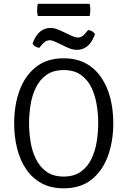

<svg xmlns="http://www.w3.org/2000/svg" viewBox="-20 -1012 693 1044"><path d="M138 -342Q138 -293.5 146 -242.5Q154 -191.5 174.8 -148.5Q195.5 -105.5 232.2 -78.8Q269 -52 326.5 -52Q383.5 -52 420.2 -78.8Q457 -105.5 477.5 -148.5Q498 -191.5 506 -242.5Q514 -293.5 514 -342Q514 -390.5 506 -441.2Q498 -492 477.5 -535Q457 -578 420.2 -604.5Q383.5 -631 326.5 -631Q269 -631 232.2 -604.5Q195.5 -578 174.8 -535Q154 -492 146 -441.2Q138 -390.5 138 -342ZM57 -342Q57 -439.5 86.2 -519.8Q115.5 -600 175.2 -647.5Q235 -695 326.5 -695Q395.5 -695 446.2 -667.5Q497 -640 530.2 -591.2Q563.5 -542.5 579.8 -478.8Q596 -415 596 -342Q596 -244 566.8 -163.5Q537.5 -83 477.8 -35.5Q418 12 326.5 12Q257 12 206.2 -15.5Q155.5 -43 122.2 -92Q89 -141 73 -205Q57 -269 57 -342ZM282.5 -784Q273 -788.5 265.2 -790.8Q257.5 -793 248.5 -793Q236.5 -793 225.8 -785.5Q215 -778 207 -768L194 -752Q182.5 -753 171.8 -759.5Q161 -766 157 -775.5L163 -790Q177.5 -824.5 200.8 -842.2Q224 -860 255 -860Q271.5 -860 285 -855.2Q298.5 -850.5 309.5 -845.5L367 -818.5Q377 -813.5 387 -810.8Q397 -808 404.5 -808Q416.5 -808 427 -815Q437.5 -822 446 -833L459 -848.5Q471 -848 481.5 -841.5Q492 -835 496.5 -825.5L490 -810.5Q475.5 -776 452.2 -758.5Q429 -741 398.5 -741Q381.5 -741 367.8 -745.5Q354 -750 343.5 -755ZM185.5 -925Q182 -939 182 -957.5Q182 -976 185.5 -991.5H467.5Q469.5 -983.5 470.2 -976Q471 -968.5 471 -957.5Q471 -939.5 467.5 -925Z"/></svg>

Font: Signika SC
Style: Regular
Weight: 300
Designer: Anna Giedryś
Foundry: Anna Giedryś
Version: Version 2.000